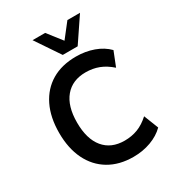

<svg xmlns="http://www.w3.org/2000/svg" viewBox="-225 -1087 1116 1226"><g transform="rotate(-30 333.5 -474.0)"><path d="M395 10Q291 10 215.5 -35Q140 -80 99.5 -163Q59 -246 59 -360Q59 -474 99.5 -557Q140 -640 215 -684.5Q290 -729 395 -729Q464 -729 524 -707.5Q584 -686 624 -645L582 -539Q539 -577 494.5 -594Q450 -611 398 -611Q300 -611 245.5 -546Q191 -481 191 -360Q191 -239 245 -173.5Q299 -108 398 -108Q450 -108 494.5 -125Q539 -142 582 -181L624 -74Q584 -34 524 -12Q464 10 395 10ZM328 -780 208 -958H301L383 -853L465 -958H558L438 -780Z"/></g></svg>

Font: Nunitoga
Style: Bold
Weight: 700
Designer: Vernon Adams
Foundry: Vernon Adams
Version: Version 1.0